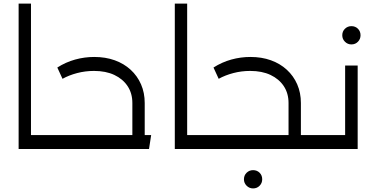

<svg xmlns="http://www.w3.org/2000/svg" viewBox="-20 -832 2091 1072"><path d="M153 0V-78H261V0ZM84 0V-812H153V0ZM261 0V-78Q273 -78 277 -67.5Q281 -57 281 -39Q281 -22 277 -11Q273 0 261 0Z M719 0V-257Q719 -311 692.5 -351Q666 -391 618.5 -413.5Q571 -436 505 -436Q456 -436 410.5 -424Q365 -412 329 -392L300 -455Q347 -485 399.5 -499.5Q452 -514 506 -514Q569 -514 620.5 -495.5Q672 -477 709.5 -442.5Q747 -408 767.5 -361Q788 -314 788 -257V0ZM261 0V-78H824L812 0ZM261 0Q249 0 245 -11Q241 -22 241 -40Q241 -58 245 -68Q249 -78 261 -78Z M1025 0V-78H1133V0ZM956 0V-812H1025V0ZM1133 0V-78Q1145 -78 1149 -67.5Q1153 -57 1153 -39Q1153 -22 1149 -11Q1145 0 1133 0Z M1641 0V-78H1768V0ZM1133 0Q1121 0 1117 -11Q1113 -22 1113 -40Q1113 -58 1117 -68Q1121 -78 1133 -78ZM1591 0V-257Q1591 -311 1564.5 -351Q1538 -391 1490.5 -413.5Q1443 -436 1377 -436Q1328 -436 1282.5 -424Q1237 -412 1201 -392L1172 -455Q1219 -485 1271.5 -499.5Q1324 -514 1378 -514Q1441 -514 1492.5 -495.5Q1544 -477 1581.5 -442.5Q1619 -408 1639.5 -361Q1660 -314 1660 -257V0ZM1133 0V-78H1696L1684 0ZM1768 0V-78Q1780 -78 1784 -67.5Q1788 -57 1788 -39Q1788 -22 1784 -11Q1780 0 1768 0ZM1393 220Q1372 220 1357 205Q1342 190 1342 169Q1342 147 1357 132.5Q1372 118 1393 118Q1415 118 1429.5 132.5Q1444 147 1444 169Q1444 190 1429.5 205Q1415 220 1393 220Z M1907 -466H1977V0H1768V-78H1907ZM1768 0Q1756 0 1752 -11Q1748 -22 1748 -40Q1748 -58 1752 -68Q1756 -78 1768 -78ZM1942 -584Q1921 -584 1906 -599Q1891 -614 1891 -635Q1891 -657 1906 -671.5Q1921 -686 1942 -686Q1964 -686 1978.5 -671.5Q1993 -657 1993 -635Q1993 -614 1978.5 -599Q1964 -584 1942 -584Z"/></svg>

Font: Alexandria Light
Style: Regular
Weight: 300
Designer: Mohamed Gaber
Foundry: Kief Type Foundry
Version: Version 5.100